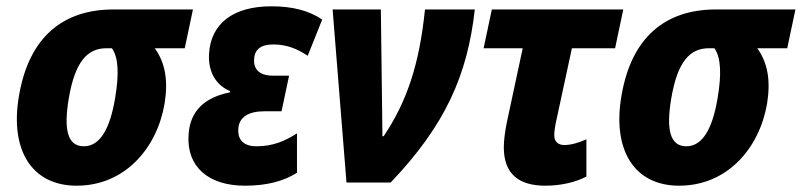

<svg xmlns="http://www.w3.org/2000/svg" viewBox="-20 -579 2543 609"><path d="M223 10C377 10 478 -110 502 -250C514 -324 504 -380 471 -426H566L592 -549H340C182 -549 72 -464 40 -274C11 -104 80 10 223 10ZM246 -115C193 -115 182 -170 198 -266C218 -385 258 -426 318 -426H335C356 -396 358 -343 345 -267C329 -172 298 -115 246 -115Z M757 10C826 10 879 -4 922 -31V-156C884 -132 847 -115 793 -115C754 -115 733 -135 736 -171C738 -207 768 -226 818 -226H873L897 -339H845C803 -339 784 -360 786 -390C787 -422 807 -438 847 -438C888 -438 922 -425 956 -402L1002 -517C959 -546 906 -559 841 -559C719 -559 648 -504 643 -407C640 -350 666 -308 710 -290L709 -286C630 -270 582 -228 578 -150C572 -51 640 10 757 10Z M1079 0H1219C1393 -182 1463 -342 1486 -549H1328C1310 -373 1270 -256 1197 -147H1193C1193 -172 1192 -208 1192 -234L1188 -549H1035Z M1710 10C1759 10 1806 -1 1840 -19V-137C1815 -126 1791 -119 1770 -119C1751 -119 1738 -129 1738 -150C1738 -161 1740 -173 1742 -185L1794 -426H1931L1957 -549H1540L1514 -426H1638L1587 -188C1582 -162 1578 -134 1578 -112C1578 -25 1628 10 1710 10Z M2134 10C2288 10 2389 -110 2413 -250C2425 -324 2415 -380 2382 -426H2477L2503 -549H2251C2093 -549 1983 -464 1951 -274C1922 -104 1991 10 2134 10ZM2157 -115C2104 -115 2093 -170 2109 -266C2129 -385 2169 -426 2229 -426H2246C2267 -396 2269 -343 2256 -267C2240 -172 2209 -115 2157 -115Z"/></svg>

Font: Noto Sans SemiCondensed ExtraBold
Style: Italic
Weight: 800
Width: 4
Italic angle: -12°
Designer: Monotype Design Team
Foundry: Monotype Imaging Inc.
Version: Version 2.013